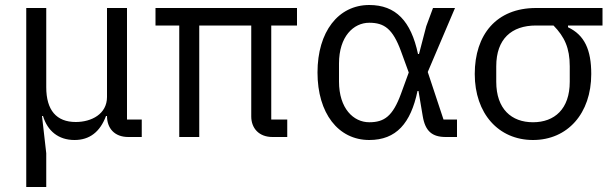

<svg xmlns="http://www.w3.org/2000/svg" viewBox="-20 -548 2455 768"><path d="M165 200V65L148 -84H152C170 -24 214 12 278 12C338 12 380 -20 404 -84H408C408 -35 438 0 493 0H547V-70H488V-516H408V-160C408 -92 346 -60 283 -60C206 -60 165 -107 165 -199V-516H85V200Z M1065 -446H1168V-516H602V-446H697V0H777V-446H985V-82C985 -36 1015 0 1070 0H1129V-70H1065Z M1808 -70H1754L1691 -260L1800 -516H1712L1685 -443L1656 -332H1652C1624 -464 1563 -528 1457 -528C1333 -528 1250 -421 1250 -258C1250 -95 1333 12 1457 12C1565 12 1623 -55 1650 -184H1654L1671 -83C1681 -23 1709 0 1763 0H1808ZM1457 -59C1394 -59 1336 -114 1336 -222V-294C1336 -402 1394 -457 1457 -457C1517 -457 1551 -433 1584 -343L1615 -258L1584 -173C1551 -83 1517 -59 1457 -59Z M2390 -446V-516H2124C1966 -516 1879 -410 1879 -252C1879 -94 1974 12 2112 12C2250 12 2345 -94 2345 -252C2345 -349 2318 -408 2252 -439V-446ZM2194 -446C2238 -401 2259 -356 2259 -283V-221C2259 -112 2198 -59 2112 -59C2026 -59 1965 -112 1965 -221V-283C1965 -392 2026 -446 2124 -446Z"/></svg>

Font: LVC Sans
Style: Regular
Weight: 400
Designer: Mike Abbink, Paul van der Laan, Pieter van Rosmalen
Foundry: Bold Monday
Version: Version 3.0